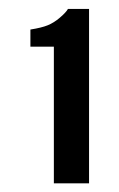

<svg xmlns="http://www.w3.org/2000/svg" viewBox="-20 -722 275 442"><path d="M104 -300V-614.5H50V-654Q75.5 -658 89.8 -663.8Q104 -669.5 118 -681.5Q132.5 -694 136.5 -701.5H185V-300Z"/></svg>

Font: League Gothic
Style: Regular
Weight: 400
Designer: The League of Moveable Type
Version: Version 2.001